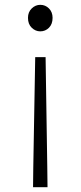

<svg xmlns="http://www.w3.org/2000/svg" viewBox="-20 -567 335 796"><path d="M117 209 118 125 126 -330H169L176 125L177 209ZM147 -437Q127 -437 111.5 -452Q96 -467 96 -493Q96 -517 111.5 -532Q127 -547 147 -547Q168 -547 183 -532Q198 -517 198 -493Q198 -467 183 -452Q168 -437 147 -437Z"/></svg>

Font: Noto Sans HK Thin Light
Style: Regular
Weight: 300
Version: Version 2.004-H2;hotconv 1.0.118;makeotfexe 2.5.65603